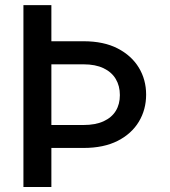

<svg xmlns="http://www.w3.org/2000/svg" viewBox="-20 -748 682 768"><path d="M73.7 -727.5H185.5V0H73.7ZM126 -583H314Q395 -583 450.7 -554.2Q506.3 -525.4 535.4 -477.3Q564.5 -429.2 564.5 -369.6Q564.5 -309.6 535.4 -261.2Q506.3 -212.9 450.7 -184.6Q395 -156.2 314 -156.2H126V-248H314Q361.8 -248 394.3 -262.9Q426.8 -277.8 443.1 -304.4Q459.5 -331.1 459.5 -367.7Q459.5 -404.3 443.1 -431.9Q426.8 -459.5 394.3 -475.1Q361.8 -490.7 314 -490.7H126Z"/></svg>

Font: Inter 17pt Medium
Style: Regular
Weight: 500
Version: Version 4.001;git-66647c0bb